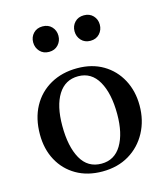

<svg xmlns="http://www.w3.org/2000/svg" viewBox="-110 -812 792 910"><g transform="rotate(-15 285.5 -357.0)"><path d="M281 12Q208 12 153.5 -19.5Q99 -51 69 -106.5Q39 -162 39 -234Q39 -312 70.5 -370Q102 -428 159 -460Q216 -492 290 -492Q363 -492 417 -460Q471 -428 501 -372Q531 -316 531 -245Q531 -172 499.5 -113.5Q468 -55 412 -21.5Q356 12 281 12ZM152 -246Q152 -144 185.5 -84.5Q219 -25 286 -25Q350 -25 384 -81.5Q418 -138 418 -233Q418 -334 384 -394Q350 -454 285 -454Q221 -454 186.5 -399Q152 -344 152 -246ZM121 -664Q121 -690 138 -708Q155 -726 183 -726Q211 -726 228 -708Q245 -690 245 -664Q245 -638 228 -619.5Q211 -601 183 -601Q155 -601 138 -619.5Q121 -638 121 -664ZM324 -664Q324 -690 341 -708Q358 -726 386 -726Q414 -726 431 -708Q448 -690 448 -664Q448 -638 431 -619.5Q414 -601 386 -601Q358 -601 341 -619.5Q324 -638 324 -664Z"/></g></svg>

Font: Tiro Devanagari Sanskrit
Style: Regular
Weight: 400
Designer: Devanagari: John Hudson & Fiona Ross. Latin: John Hudson.
Foundry: Tiro Typeworks Ltd.
Version: Version 1.52